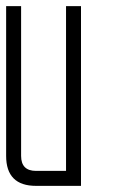

<svg xmlns="http://www.w3.org/2000/svg" viewBox="-20 -606 382 626"><path d="M195.3 -48.8V-585.9H244.1V0H97.7Q0 0 0 -97.7V-585.9H48.8V-97.7Q48.8 -48.8 97.7 -48.8Z"/></svg>

Font: Daray
Style: Regular
Weight: 400
Designer: Maxim Raikov
Foundry: Maxim Raikov
Version: Version 1.00 May 24, 2021, initial release